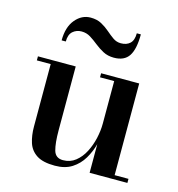

<svg xmlns="http://www.w3.org/2000/svg" viewBox="-106 -789 825 891"><g transform="rotate(15 307.0 -343.5)"><path d="M197 -624Q172.5 -624 155 -608.8Q137.5 -593.5 137.5 -560H117.5Q117.5 -624 148 -660.5Q178.5 -697 221 -697Q251.5 -697 273.5 -685Q295.5 -673 313.2 -657.5Q331 -642 348 -630Q365 -618 386 -618Q413.5 -618 429.8 -633.2Q446 -648.5 446 -682H465.5Q465.5 -611 443.8 -578Q422 -545 372 -545Q342.5 -545 320 -557Q297.5 -569 278.2 -584.5Q259 -600 239.8 -612Q220.5 -624 197 -624ZM212 -460V-154.5Q212 -91.5 221.5 -58Q231 -24.5 267 -24.5Q301.5 -24.5 327 -44.8Q352.5 -65 369 -97Q385.5 -129 393.8 -166Q402 -203 402 -236V-440.5H334V-460H517V-19.5H583.5V0H402V-137.5Q392 -100 372 -66.2Q352 -32.5 319 -11.2Q286 10 237 10Q179.5 10 149.2 -9.8Q119 -29.5 108 -63.5Q97 -97.5 97 -141V-440.5H30.5V-460Z"/></g></svg>

Font: Bodoni* 11pt Medium
Style: Regular
Weight: 500
Version: Version 2.3